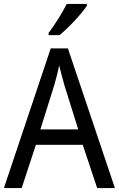

<svg xmlns="http://www.w3.org/2000/svg" viewBox="-20 -1030 610 984"><path d="M425 -1000V-1010H322C300 -965 262 -905 229 -861V-850H285C330 -886 400 -961 425 -1000ZM478 -66H569L328 -782H240L0 -66H91L164 -288H404ZM311 -590 381 -367H187L257 -590C265 -617 276 -658 283 -695C289 -668 305 -613 311 -590Z"/></svg>

Font: Noto Sans Malayalam UI SemiCondensed
Style: Regular
Weight: 400
Width: 4
Designer: Jelle Bosma - Monotype Design Team
Foundry: Monotype Imaging Inc.
Version: Version 2.104